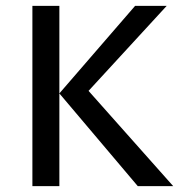

<svg xmlns="http://www.w3.org/2000/svg" viewBox="-20 -632 613 652"><path d="M447.8 0 181.6 -314.8 438.7 -612H546L280.7 -323.4L568.1 0ZM90 0V-612H181.6V0Z"/></svg>

Font: Ancizar Sans Thin
Style: Regular
Weight: 100
Designer: Cesar Puertas, Viviana Monsalve, Julian Moncada, Julian Prieto, Jose Castro, Mariel Hernandez, Felipe Aragon, Sara Alarc
Version: Version 8.100